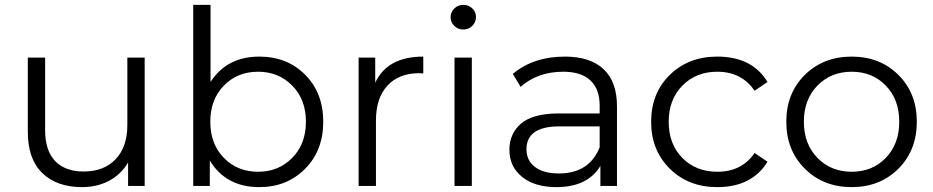

<svg xmlns="http://www.w3.org/2000/svg" viewBox="-20 -762 3824 787"><path d="M316 5Q213 5 153.5 -52.5Q94 -110 94 -221V-526H165V-228Q165 -145 206 -102Q247 -59 323 -59Q406 -59 454 -109.5Q502 -160 502 -250V-526H573V0H505V-96Q477 -48 428 -21.5Q379 5 316 5Z M1043 5Q906 5 840 -104V0H772V-742H843V-426Q910 -530 1043 -530Q1157 -530 1231 -455.5Q1305 -381 1305 -263Q1305 -145 1230.5 -70Q1156 5 1043 5ZM1038 -58Q1122 -58 1178 -115Q1234 -172 1234 -263Q1234 -354 1178 -411Q1122 -468 1038 -468Q953 -468 897.5 -411Q842 -354 842 -263Q842 -172 897.5 -115Q953 -58 1038 -58Z M1450 0V-526H1518V-423Q1568 -530 1715 -530V-461Q1712 -461 1706 -461.5Q1700 -462 1698 -462Q1615 -462 1568 -411Q1521 -360 1521 -268V0Z M1843 0V-526H1914V0ZM1827 -692Q1827 -712 1842 -727Q1857 -742 1879 -742Q1901 -742 1916 -727.5Q1931 -713 1931 -693Q1931 -671 1916 -656Q1901 -641 1879 -641Q1857 -641 1842 -656Q1827 -671 1827 -692Z M2441 0V-82Q2389 5 2260 5Q2172 5 2120 -37Q2068 -79 2068 -148Q2068 -215 2116.5 -256Q2165 -297 2271 -297H2438V-329Q2438 -397 2400 -432.5Q2362 -468 2289 -468Q2184 -468 2114 -406L2082 -459Q2166 -530 2296 -530Q2399 -530 2454 -478.5Q2509 -427 2509 -326V0ZM2138 -150Q2138 -104 2173 -77.5Q2208 -51 2271 -51Q2395 -51 2438 -158V-244H2273Q2138 -244 2138 -150Z M2920 5Q2802 5 2725.5 -70.5Q2649 -146 2649 -263Q2649 -380 2725.5 -455Q2802 -530 2920 -530Q3063 -530 3126 -426L3073 -390Q3020 -468 2920 -468Q2833 -468 2777 -411Q2721 -354 2721 -263Q2721 -171 2777 -114.5Q2833 -58 2920 -58Q3021 -58 3073 -135L3126 -99Q3062 5 2920 5Z M3662.5 -70.5Q3587 5 3471 5Q3355 5 3279 -70.5Q3203 -146 3203 -263Q3203 -380 3279 -455Q3355 -530 3471 -530Q3587 -530 3662.5 -455Q3738 -380 3738 -263Q3738 -146 3662.5 -70.5ZM3330.5 -411Q3275 -354 3275 -263Q3275 -172 3330.5 -115Q3386 -58 3471 -58Q3556 -58 3611 -115Q3666 -172 3666 -263Q3666 -354 3611 -411Q3556 -468 3471 -468Q3386 -468 3330.5 -411Z"/></svg>

Font: Belfius21
Style: Regular
Weight: 400
Designer: Montserrat's base design by Julieta Ulanovsky, modified by Coast SPRL for Belfius Bank NV.
Foundry: Montserrat's base design by Julieta Ulanovsky, modified by Coast SPRL for Belfius Bank NV.
Version: Version 2.000;FEAKit 1.0